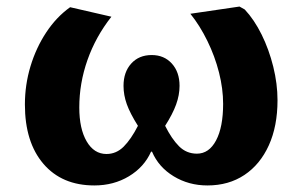

<svg xmlns="http://www.w3.org/2000/svg" viewBox="-20 -552 921 586"><path d="M268 14Q169 14 112.5 -52Q56 -118 56 -233Q56 -293 73 -349.5Q90 -406 121 -453Q152 -500 194 -530L320 -501Q272 -440 247 -369Q222 -298 222 -224Q222 -159 244.5 -120.5Q267 -82 305 -82Q335 -82 357.5 -104.5Q380 -127 401 -168Q377 -206 367 -234Q357 -262 357 -290Q357 -332 380.5 -358Q404 -384 443 -384Q481 -384 504.5 -358Q528 -332 528 -290Q528 -262 517.5 -233Q507 -204 484 -168Q504 -128 526.5 -105.5Q549 -83 581 -83Q618 -83 639.5 -123.5Q661 -164 661 -235Q661 -281 648.5 -330.5Q636 -380 613 -427Q590 -474 561 -510L711 -532L727 -523Q756 -492 778.5 -446.5Q801 -401 814 -348.5Q827 -296 827 -246Q827 -167 800.5 -108.5Q774 -50 726 -18Q678 14 613 14Q556 14 510 -14Q464 -42 444 -89H441Q420 -42 373.5 -14Q327 14 268 14Z"/></svg>

Font: Literata 7pt
Style: Bold
Weight: 700
Designer: Latin by Veronika Burian and Jose Scaglione. Greek by Irene Vlachou. Cyrillic by Vera Evstafieva.
Foundry: TypeTogether
Version: Version 3.002